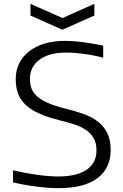

<svg xmlns="http://www.w3.org/2000/svg" viewBox="-20 -970 640 1001"><path d="M285 11Q235 11 172 3Q109 -5 48 -19V-82Q112 -67 174 -58.5Q236 -50 284 -50Q380 -50 431.5 -85Q483 -120 483 -185Q483 -225 467.5 -251Q452 -277 426 -294Q400 -311 365.5 -322Q331 -333 294 -342Q230 -358 186 -377.5Q142 -397 114.5 -422.5Q87 -448 74.5 -481Q62 -514 62 -558Q62 -603 80 -639.5Q98 -676 132 -702.5Q166 -729 213 -743Q260 -757 319 -757Q361 -757 411 -750.5Q461 -744 518 -732V-669Q470 -682 418.5 -689Q367 -696 324 -696Q237 -696 186.5 -659Q136 -622 136 -559Q136 -529 145.5 -506Q155 -483 176.5 -465Q198 -447 233 -432Q268 -417 320 -404Q368 -392 411 -377.5Q454 -363 486.5 -339Q519 -315 538 -279Q557 -243 557 -189Q557 -92 487.5 -40.5Q418 11 285 11ZM139 -950 306 -876 472 -950V-889L305 -815L139 -889Z"/></svg>

Font: Encode Sans Wide
Style: Light
Weight: 300
Designer: Pablo Impallari, Andres Torresi
Foundry: Pablo Impallari, Andres Torresi
Version: Version 1.000; ttfautohint (v1.00) -l 8 -r 50 -G 200 -x 14 -